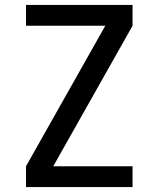

<svg xmlns="http://www.w3.org/2000/svg" viewBox="-20 -755 640 775"><path d="M85 0V-84L405 -651H85V-735H515V-651L195 -84H515V0Z"/></svg>

Font: Iosevka Medium Extended
Style: Regular
Weight: 500
Width: 7
Monospace: yes
Designer: Belleve Invis
Foundry: Belleve Invis
Version: Version 32.5.0; ttfautohint (v1.8.4)